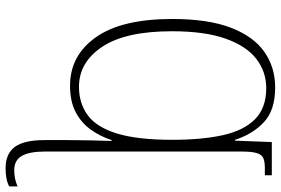

<svg xmlns="http://www.w3.org/2000/svg" viewBox="-179 -587 1006 688"><g transform="rotate(90 324.0 -243.0)"><path d="M583 240Q531 240 506.5 207Q482 174 482 101V17Q482 -20 483 -65Q484 -110 485 -140H482Q469 -100 445 -66Q421 -32 382.5 -11.5Q344 9 287 9Q179 9 113.5 -83.5Q48 -176 48 -357Q48 -485 79 -566.5Q110 -648 165.5 -687Q221 -726 293 -726Q375 -726 418 -685.5Q461 -645 481 -582H484L489 -714H608V-689H581Q559 -689 546.5 -683.5Q534 -678 528.5 -660Q523 -642 523 -604V99Q523 154 538.5 181.5Q554 209 590 209Q621 209 648 197V227Q624 240 583 240ZM291 -23Q350 -23 393 -54.5Q436 -86 458.5 -159.5Q481 -233 481 -358Q481 -463 464.5 -538Q448 -613 407.5 -653.5Q367 -694 296 -694Q237 -694 191 -658.5Q145 -623 118.5 -548.5Q92 -474 92 -356Q92 -190 147.5 -106.5Q203 -23 291 -23Z"/></g></svg>

Font: Noto Serif Condensed ExtraLight
Style: Regular
Weight: 200
Width: 3
Designer: Monotype Design Team
Foundry: Monotype Imaging Inc.
Version: Version 2.013; ttfautohint (v1.8.4.7-5d5b)